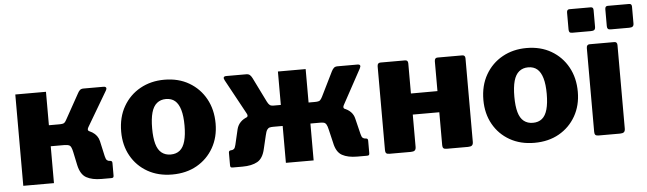

<svg xmlns="http://www.w3.org/2000/svg" viewBox="-48 -921 3739 1110"><g transform="rotate(-5 1822.0 -366.0)"><path d="M48 0V-530H226V-336H316L390 -296Q441 -292 472.5 -272.5Q504 -253 512 -219L532 -129Q536 -111 543 -105.5Q550 -100 559 -100Q573 -100 573 -87V-14Q573 -6 570 -3Q567 0 559 0H502Q448 0 414.5 -18.5Q381 -37 369 -92L353 -168Q346 -202 335.5 -208Q325 -214 305 -214H226V0ZM286 -265V-336Q309 -336 316 -342Q323 -348 330 -362L409 -504Q415 -516 422.5 -523Q430 -530 444 -530H559Q571 -530 574.5 -524Q578 -518 571 -506L453 -306Q448 -298 448 -291.5Q448 -285 455 -281Z M912 10Q831 10 769.5 -25Q708 -60 673.5 -121.5Q639 -183 639 -262Q639 -346 675 -408.5Q711 -471 773 -505.5Q835 -540 913 -540Q995 -540 1056.5 -504Q1118 -468 1152.5 -405.5Q1187 -343 1187 -262Q1187 -183 1152 -121.5Q1117 -60 1055.5 -25Q994 10 912 10ZM913 -106Q945 -106 966 -123Q987 -140 997 -176Q1007 -212 1007 -266Q1007 -321 996.5 -357Q986 -393 965.5 -410.5Q945 -428 913 -428Q882 -428 860.5 -410.5Q839 -393 829 -357Q819 -321 819 -266Q819 -211 829 -175.5Q839 -140 860.5 -123Q882 -106 913 -106Z M1263 0Q1255 0 1252 -3Q1249 -6 1249 -14V-87Q1249 -100 1263 -100Q1272 -100 1279 -105.5Q1286 -111 1290 -129L1311 -219Q1317 -242 1333 -258.5Q1349 -275 1374.5 -284Q1400 -293 1433 -296L1507 -336H1572V-530H1733V-336H1799L1873 -296Q1906 -293 1931.5 -284Q1957 -275 1973 -258.5Q1989 -242 1994 -219L2016 -129Q2020 -111 2027 -105.5Q2034 -100 2043 -100Q2057 -100 2057 -87V-14Q2057 -6 2054 -3Q2051 0 2043 0H1986Q1932 0 1898.5 -18.5Q1865 -37 1854 -92L1836 -168Q1831 -191 1825 -200.5Q1819 -210 1810 -212Q1801 -214 1788 -214H1733V0H1572V-214H1518Q1506 -214 1497 -212Q1488 -210 1481.5 -200.5Q1475 -191 1470 -168L1452 -92Q1440 -37 1407 -18.5Q1374 0 1320 0ZM1527 -265 1368 -281Q1375 -285 1375 -291.5Q1375 -298 1370 -306L1261 -506Q1248 -530 1273 -530H1388Q1402 -530 1409.5 -523Q1417 -516 1423 -504L1493 -362Q1500 -348 1507.5 -342Q1515 -336 1527 -336ZM1769 -265V-336Q1792 -336 1799 -342Q1806 -348 1813 -362L1883 -504Q1889 -516 1896.5 -523Q1904 -530 1918 -530H2033Q2058 -530 2045 -506L1936 -306Q1925 -288 1938 -281Z M2327 -511V-27Q2327 -12 2320 -6Q2313 0 2297 0H2173Q2159 0 2154 -5.5Q2149 -11 2149 -23V-509Q2149 -530 2167 -530H2310Q2327 -530 2327 -511ZM2659 -511V-27Q2659 -12 2652 -6Q2645 0 2629 0H2505Q2491 0 2486 -5.5Q2481 -11 2481 -23V-509Q2481 -530 2498 -530H2642Q2659 -530 2659 -511ZM2195 -214Q2173 -214 2173 -234V-318Q2173 -336 2193 -336L2568 -337Q2588 -337 2588 -319V-234Q2588 -214 2566 -214Z M3014 10Q2933 10 2871.5 -25Q2810 -60 2775.5 -121.5Q2741 -183 2741 -262Q2741 -346 2777 -408.5Q2813 -471 2875 -505.5Q2937 -540 3015 -540Q3097 -540 3158.5 -504Q3220 -468 3254.5 -405.5Q3289 -343 3289 -262Q3289 -183 3254 -121.5Q3219 -60 3157.5 -25Q3096 10 3014 10ZM3015 -106Q3047 -106 3068 -123Q3089 -140 3099 -176Q3109 -212 3109 -266Q3109 -321 3098.5 -357Q3088 -393 3067.5 -410.5Q3047 -428 3015 -428Q2984 -428 2962.5 -410.5Q2941 -393 2931 -357Q2921 -321 2921 -266Q2921 -211 2931 -175.5Q2941 -140 2962.5 -123Q2984 -106 3015 -106Z M3541 -27Q3541 -12 3534 -6Q3527 0 3511 0H3387Q3373 0 3368 -5.5Q3363 -11 3363 -23V-509Q3363 -530 3381 -530H3524Q3541 -530 3541 -511ZM3421 -725V-628Q3421 -615 3415 -610Q3409 -605 3395 -605H3287Q3275 -605 3271 -610Q3267 -615 3267 -626V-723Q3267 -742 3282 -742H3406Q3421 -742 3421 -725ZM3644 -725V-628Q3644 -615 3637.5 -610Q3631 -605 3617 -605H3510Q3498 -605 3493.5 -610Q3489 -615 3489 -626V-723Q3489 -742 3504 -742H3629Q3644 -742 3644 -725Z"/></g></svg>

Font: Libre Franklin ExtraBold
Style: Regular
Weight: 800
Designer: Pablo Impallari, Rodrigo Fuenzalida, Nhung Nguyen
Foundry: Impallari Type
Version: Version 3.000